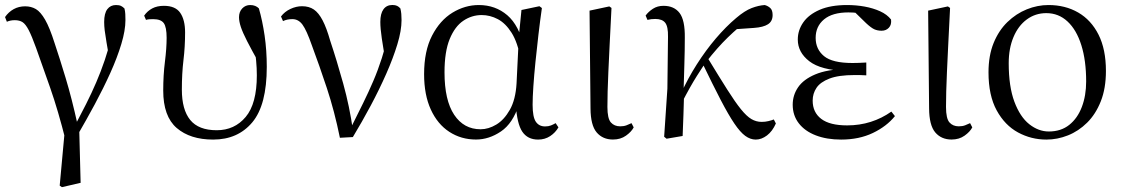

<svg xmlns="http://www.w3.org/2000/svg" viewBox="-20 -551 4549 778"><path d="M221.9 201.2 245.4 -54.5 246.5 19.9Q215.7 -102.8 183.4 -195.1Q151.1 -287.4 126.3 -356.6Q108.7 -405.3 96.2 -429.3Q83.7 -453.2 71.4 -461.2Q59.1 -469.2 39.8 -469.2Q21.9 -469.2 7.8 -462.8L0.4 -481.9Q14.8 -502.6 35.5 -514Q56.1 -525.4 81.9 -525.4Q106.2 -525.4 125.3 -514.3Q144.3 -503.2 162.9 -471Q181.4 -438.9 201.1 -376.7Q221.1 -317.3 246.1 -234.6Q271.1 -151.9 294.4 -45.7L300.6 -44.3L306.7 189.8L230.9 207.4ZM294.2 -3.5 276.9 -28.9Q305.5 -83.1 328.6 -128.9Q351.7 -174.7 370.2 -218Q388.8 -261.2 404.6 -307.8Q420.3 -354.4 434.1 -409.4L425.5 -298.4Q416.6 -349.9 411.6 -379.4Q406.6 -409 404.3 -427.5Q402.1 -446.1 402.1 -461.8Q402.1 -496.9 414.9 -513.8Q427.7 -530.6 449.9 -530.6Q462.8 -530.6 470.3 -527Q477.8 -523.4 484.4 -516.5Q487.1 -505 487.7 -494.2Q488.3 -483.3 488.3 -469.6Q488.3 -427.9 471.7 -372.9Q455.2 -317.8 427.1 -255.6Q399 -193.4 364.3 -128.8Q329.5 -64.3 294.2 -3.5Z M843.7 14.6Q750.7 14.6 696 -32.4Q641.4 -79.5 641.4 -184.1Q641.4 -246.2 648.3 -300.9Q655.2 -355.5 655.2 -397.8Q655.2 -441.2 643.6 -457.3Q632 -473.4 600.6 -473.4Q592.8 -473.4 585.2 -472.9Q577.6 -472.4 571.6 -470.4L564.1 -487.6Q577.2 -506.6 597 -517Q616.8 -527.4 644.2 -527.4Q690.9 -527.4 710.4 -498.9Q730 -470.5 730 -419.5Q730 -361.4 723.4 -307.2Q716.9 -252.9 716.9 -187.9Q716.9 -106.5 750.8 -64.9Q784.8 -23.3 858.2 -23.3Q930.4 -23.3 975.5 -77.1Q1020.7 -130.8 1020.7 -245.9Q1020.7 -274.7 1017.9 -304.8Q1015.1 -334.9 1009.9 -369.8L1026.1 -367.5L1030.3 -293.8Q999.2 -349.2 981.2 -384.4Q963.2 -419.7 955.8 -442.1Q948.5 -464.5 948.5 -481.2Q948.5 -503 961.5 -516.8Q974.6 -530.6 993.6 -530.6Q1005.2 -530.6 1014.1 -527Q1022.9 -523.4 1029 -516.9Q1043.4 -467.3 1052.2 -407Q1061 -346.7 1061 -280.1Q1061 -125.4 1002.4 -55.4Q943.8 14.6 843.7 14.6Z M1357.3 7.3Q1335.3 -100.7 1304.6 -193.6Q1273.8 -286.5 1243.7 -367.2Q1222.2 -428.8 1205.7 -451.1Q1189.3 -473.5 1164.8 -473.5Q1142.8 -473.5 1126.8 -465.5L1118.6 -484.2Q1133.3 -503.8 1156.8 -514.8Q1180.4 -525.8 1203.8 -525.8Q1232.3 -525.8 1251.9 -512.4Q1271.4 -498.9 1287.3 -468.4Q1303.3 -437.9 1317.9 -386.3Q1344.8 -305.9 1370.7 -212.5Q1396.6 -119.1 1410.2 -22.3H1395.7L1402.1 -33.8Q1428.7 -86.9 1451.2 -132.7Q1473.7 -178.4 1492.6 -222.6Q1511.6 -266.8 1527.3 -315.8Q1542.9 -364.7 1556.7 -423.6L1543.7 -295.2Q1532.9 -355.7 1527 -395.9Q1521.1 -436.1 1521.1 -462Q1521.1 -495.7 1533.8 -513.3Q1546.5 -530.8 1569.9 -530.8Q1581.8 -530.8 1589.2 -527.2Q1596.5 -523.6 1602.4 -516.7Q1605.1 -505.4 1606.1 -494.5Q1607.1 -483.5 1607.1 -469.6Q1607.1 -427.2 1590.1 -371.4Q1573.2 -315.7 1545.2 -252.2Q1517.2 -188.7 1482.1 -122.9Q1447 -57.2 1409.8 4.4Z M1908.8 14.4Q1848.7 14.4 1800.8 -16.7Q1752.9 -47.8 1725.7 -107.2Q1698.5 -166.5 1698.5 -250.6Q1698.5 -344.2 1730.6 -406.4Q1762.6 -468.5 1813.3 -499.6Q1864.1 -530.6 1920.2 -530.6Q1987.2 -530.6 2035.5 -489.4Q2083.8 -448.1 2103.7 -358.5H2111.3L2089.5 -312.6Q2077.5 -379.3 2053.1 -418.1Q2028.6 -456.9 1997.2 -473.4Q1965.8 -490 1931.7 -490Q1891.8 -490 1857.5 -467Q1823.2 -444 1802.2 -392.9Q1781.2 -341.7 1781.2 -257.8Q1781.2 -144.9 1820.3 -86Q1859.4 -27.2 1927.4 -27.2Q1959.3 -27.2 1991 -46.2Q2022.8 -65.2 2046.1 -106.4Q2069.3 -147.6 2073.1 -212.9L2082.4 -403.1L2093 -510.5L2165.8 -525.8L2175.8 -518.4Q2168.4 -466.9 2161.8 -410.4Q2155.2 -353.9 2149.7 -299.8Q2144.2 -245.7 2141.2 -200.8Q2138.2 -155.9 2138.2 -126.6Q2138.2 -76.9 2151.2 -57.8Q2164.2 -38.7 2188.6 -38.7Q2202.4 -38.7 2212.2 -42.6Q2222 -46.5 2231.5 -52L2242.8 -34.9Q2230.5 -13.4 2209.2 0.6Q2187.9 14.6 2160.4 14.6Q2118 14.6 2096.4 -17.4Q2074.8 -49.4 2070.1 -127.8L2082.9 -128.2Q2058.3 -50.9 2009.8 -18.3Q1961.4 14.4 1908.8 14.4Z M2463.8 14.4Q2422.3 14.4 2397.7 -14.5Q2373.2 -43.4 2372.8 -111.9L2368.9 -507.9L2449 -525L2457.8 -518.8Q2453.3 -430.3 2450.2 -367.2Q2447.1 -304.2 2445.1 -259Q2443.1 -213.9 2442.2 -180.2Q2441.3 -146.5 2441.3 -117.6Q2441.3 -70.5 2455.4 -54.8Q2469.4 -39.1 2493 -39.1Q2507.8 -39.1 2518.5 -43.2Q2529.3 -47.3 2538.9 -52L2547.8 -34.8Q2538.5 -16.9 2516.5 -1.3Q2494.5 14.4 2463.8 14.4Z M2681 11.1 2671.2 3.1 2684.3 -191.8 2686.8 -402.2Q2687.6 -443.1 2675.6 -458.6Q2663.6 -474.2 2635.2 -474.2Q2626.6 -474.2 2619 -473.3Q2611.3 -472.4 2603.5 -470.4L2596.1 -488Q2607.4 -503.6 2625.7 -515.5Q2644 -527.4 2668.6 -527.4Q2711.5 -527.4 2733.7 -498.4Q2755.9 -469.3 2754.9 -397.8Q2754.9 -346.1 2753.1 -289.8Q2751.3 -233.4 2749.8 -177.6L2752 -174.4Q2750.8 -130 2749.4 -86.7Q2748.1 -43.4 2746.1 0ZM2739.7 -128.6 2725.1 -155.3H2732.2L2739.1 -171Q2767 -232.9 2803.3 -289.9Q2839.5 -346.8 2880.6 -395.1Q2921.8 -443.4 2963.1 -478.1Q2997.9 -507.7 3025.9 -518.4Q3053.8 -529 3078.7 -530.6Q3091.6 -527.2 3101.2 -518.5Q3110.7 -509.8 3110.7 -489.9Q3110.7 -464.7 3091.8 -452.6Q3072.9 -440.5 3035.1 -437.9L2945.1 -431.6L3017.1 -474.7Q2972.4 -441.2 2929.4 -399.5Q2886.4 -357.7 2841.8 -300.4L2836.2 -293.4Q2818.3 -266.1 2803.9 -243.4Q2789.6 -220.8 2774.8 -194.4Q2760 -168.1 2739.7 -128.6ZM3042.4 14.6Q3020.6 14.6 2999.9 -0.4Q2979.3 -15.4 2955.6 -50.5Q2931.8 -85.6 2900.6 -145.5Q2869.4 -205.4 2825.8 -295.8L2847 -317.2Q2894.7 -238.7 2926.9 -188Q2959 -137.3 2982.2 -108.6Q3005.4 -79.9 3024.8 -68.5Q3044.2 -57.1 3066.3 -57.1Q3081 -57.1 3093.9 -60.3Q3106.9 -63.4 3115.5 -67L3123.9 -50.7Q3110.1 -19.1 3087.9 -2.2Q3065.7 14.6 3042.4 14.6Z M3388.3 14.6Q3330 14.6 3285.7 -2.5Q3241.3 -19.6 3216.7 -51.5Q3192.1 -83.4 3192.1 -126.7Q3192.1 -165.3 3213.9 -197.3Q3235.7 -229.3 3283.5 -249.5Q3331.3 -269.8 3408.7 -271.6V-263.4Q3305.9 -266.8 3259.3 -302.9Q3212.7 -339 3212.7 -390.7Q3212.7 -428.3 3234.7 -460Q3256.6 -491.8 3301.1 -511.2Q3345.6 -530.6 3412.8 -530.6Q3448.9 -530.6 3483.4 -524.4Q3518 -518.1 3546.3 -505.3Q3574.6 -492.4 3590.6 -471.9Q3593.2 -450.8 3581.8 -438.7Q3570.5 -426.5 3552.6 -426.5Q3535.7 -426.5 3522.7 -432.4Q3509.7 -438.4 3489.9 -456.8L3432.6 -512.6L3488.7 -511.5L3498 -491.9Q3472.4 -496.3 3454.7 -498.5Q3437.1 -500.7 3417.7 -500.7Q3353 -500.7 3319 -472.4Q3285.1 -444.1 3285.1 -397.6Q3285.1 -351.6 3319 -323.6Q3352.8 -295.7 3434.2 -295.7Q3446.3 -295.7 3459.2 -296.2Q3472.1 -296.7 3490.3 -297.7V-245.7Q3470.9 -246.9 3461.4 -246.9Q3452 -246.9 3443.6 -246.9Q3378.1 -246.9 3341.1 -232.6Q3304.1 -218.4 3288.6 -195.2Q3273 -172 3273 -143.3Q3273 -95.8 3307.7 -69.3Q3342.4 -42.9 3412.6 -42.9Q3463.3 -42.9 3508.3 -57.2Q3553.3 -71.5 3591.9 -98.8L3606.3 -80.5Q3572.8 -38.9 3516.8 -12.1Q3460.9 14.6 3388.3 14.6Z M3835.8 14.4Q3794.3 14.4 3769.7 -14.5Q3745.2 -43.4 3744.8 -111.9L3740.9 -507.9L3821 -525L3829.8 -518.8Q3825.3 -430.3 3822.2 -367.2Q3819.1 -304.2 3817.1 -259Q3815.1 -213.9 3814.2 -180.2Q3813.3 -146.5 3813.3 -117.6Q3813.3 -70.5 3827.4 -54.8Q3841.4 -39.1 3865 -39.1Q3879.8 -39.1 3890.5 -43.2Q3901.3 -47.3 3910.9 -52L3919.8 -34.8Q3910.5 -16.9 3888.5 -1.3Q3866.5 14.4 3835.8 14.4Z M4220.1 14.6Q4158.7 14.6 4105.2 -14.3Q4051.7 -43.3 4018.6 -103.8Q3985.5 -164.4 3985.5 -258Q3985.5 -325.8 4006.2 -376.7Q4026.9 -427.5 4062.1 -461.6Q4097.4 -495.8 4140.7 -513.2Q4183.9 -530.6 4228.5 -530.6Q4296.5 -530.6 4348.9 -500.3Q4401.4 -470 4431.4 -410.5Q4461.3 -351.1 4461.3 -263.4Q4461.3 -193 4440.6 -140.7Q4419.9 -88.3 4385.1 -53.9Q4350.2 -19.4 4307.3 -2.4Q4264.5 14.6 4220.1 14.6ZM4230 -18.2Q4279 -18.2 4312.6 -44.9Q4346.2 -71.6 4363.7 -117.6Q4381.2 -163.6 4381.2 -220.9Q4381.2 -306 4361.6 -368.1Q4342.1 -430.2 4305.7 -464Q4269.4 -497.8 4219.8 -497.8Q4175.4 -497.8 4140.7 -472.2Q4106 -446.7 4086.7 -400.7Q4067.4 -354.8 4067.4 -294.9Q4067.4 -200.6 4090.3 -139Q4113.3 -77.4 4150.6 -47.8Q4187.9 -18.2 4230 -18.2Z"/></svg>

Font: Noto Serif KR
Style: Regular
Weight: 200
Designer: Ryoko NISHIZUKA 西塚涼子 (kana & ideographs); Frank Grießhammer (Latin, Greek & Cyrillic); Wenlong ZHANG 张文龙 (bopomofo); San
Foundry: Adobe
Version: Version 2.001;hotconv 1.1.0;makeotfexe 2.6.0